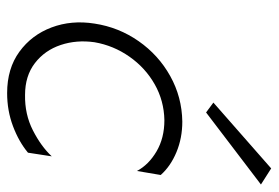

<svg xmlns="http://www.w3.org/2000/svg" viewBox="-138 -614 762 525"><g transform="rotate(90 242.5 -352.0)"><path d="M485 -685 288 -535 261 -555 441 -713ZM96 -230Q89 -181 103.5 -137.5Q118 -94 153 -67Q188 -40 240 -40Q293 -39 337 -61.5Q381 -84 408 -113L398 -48Q368 -23 325.5 -7Q283 9 235 9Q168 9 122 -24.5Q76 -58 55.5 -112.5Q35 -167 45 -230Q55 -296 93 -350.5Q131 -405 188.5 -437Q246 -469 313 -470Q358 -470 396.5 -454Q435 -438 459 -411L448 -346Q431 -378 394.5 -399.5Q358 -421 309 -421Q256 -420 211 -394.5Q166 -369 135.5 -325.5Q105 -282 96 -230Z"/></g></svg>

Font: Jost* Light
Style: Italic
Weight: 300
Italic angle: -10°
Version: Version 3.7